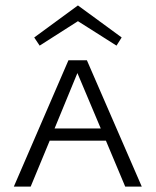

<svg xmlns="http://www.w3.org/2000/svg" viewBox="-20 -687 573 707"><path d="M267 -609 126 -519 106 -549 267 -667 428 -549 409 -519ZM441 0 370 -169H163L93 0H31L232 -465H300L502 0ZM181 -214H351L265 -418Z"/></svg>

Font: EauTestSC Semilight
Style: Regular
Weight: 300
Designer: Christian Thalmann (Catharsis Fonts)
Version: Version 0.001;PS 000.001;hotconv 1.0.88;makeotf.lib2.5.64775